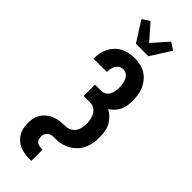

<svg xmlns="http://www.w3.org/2000/svg" viewBox="-381 -1018 1261 1261"><g transform="rotate(45 250.0 -387.0)"><path d="M192 -815 103 -955 154 -989 250 -880 346 -989 397 -955 308 -815ZM234 215Q211 215 188.5 211.5Q166 208 145.5 199.5Q125 191 107.5 176Q90 161 78.5 141.5Q67 122 62.5 100Q58 78 58 55Q58 37 61 18.5Q64 0 71.5 -16.5Q79 -33 91 -47Q103 -61 118 -71.5Q133 -82 150 -89Q167 -96 185 -99.5Q203 -103 221.5 -103.5Q240 -104 258.5 -106Q277 -108 293 -118Q309 -128 318.5 -144Q328 -160 331.5 -178Q335 -196 335 -215Q335 -235 331 -255Q327 -275 316.5 -292.5Q306 -310 288 -320Q270 -330 250 -330H192V-435H250Q267 -435 282 -444Q297 -453 305 -468Q313 -483 316 -500Q319 -517 319 -534Q319 -546 317.5 -557.5Q316 -569 313.5 -580Q311 -591 306 -601.5Q301 -612 293.5 -620.5Q286 -629 275 -633.5Q264 -638 253 -638Q237 -638 223.5 -630Q210 -622 202 -609Q194 -596 191 -580.5Q188 -565 188 -550V-549H64V-550Q64 -576 69 -601Q74 -626 85.5 -649Q97 -672 114.5 -690.5Q132 -709 154.5 -721Q177 -733 202 -738Q227 -743 253 -743Q279 -743 305.5 -737.5Q332 -732 354.5 -718.5Q377 -705 394.5 -684.5Q412 -664 423 -640Q434 -616 438 -589.5Q442 -563 442 -536Q442 -514 439 -491.5Q436 -469 426.5 -449Q417 -429 401.5 -412Q386 -395 367 -383Q389 -371 407.5 -352.5Q426 -334 438 -311.5Q450 -289 454 -263Q458 -237 458 -212Q458 -196 457 -180.5Q456 -165 452.5 -149.5Q449 -134 443.5 -119.5Q438 -105 430.5 -91.5Q423 -78 412.5 -66Q402 -54 390 -44Q378 -34 364.5 -26.5Q351 -19 336.5 -13.5Q322 -8 306.5 -4.5Q291 -1 275.5 -0.5Q260 0 244 0Q228 0 213.5 6Q199 12 190.5 25.5Q182 39 182 55Q182 66 184.5 76.5Q187 87 194.5 95Q202 103 212.5 106.5Q223 110 234 110H250V215Z"/></g></svg>

Font: Iosevka SS18 Extrabold
Style: Regular
Weight: 800
Monospace: yes
Designer: Belleve Invis
Foundry: Belleve Invis
Version: Version 25.1.1; ttfautohint (v1.8.4)